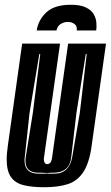

<svg xmlns="http://www.w3.org/2000/svg" viewBox="-20 -774 465 806"><path d="M277 -754Q317 -754 340 -743Q363 -732 373 -715Q383 -698 384.5 -679.5Q386 -661 384 -646H302Q305 -664 293 -673Q281 -682 265 -682Q249 -682 235 -673.5Q221 -665 217 -646H134Q141 -691 175 -722.5Q209 -754 277 -754ZM165 12Q113 12 78 3Q43 -6 25.5 -31.5Q8 -57 8 -106Q8 -119 9.5 -133Q11 -147 13 -163L73 -591H232L165 -115Q164 -111 164 -104Q164 -97 167 -92Q170 -85 178 -85Q186 -85 191.5 -91.5Q197 -98 199 -115L266 -591H425L365 -164Q355 -90 330 -52Q305 -14 264.5 -1Q224 12 165 12ZM141 -45H168Q174 -45 177 -46Q179 -45 184 -45H208Q240 -45 258.5 -63Q277 -81 283 -114L315 -300L344 -547H340L301 -301L279 -114Q272 -51 208 -49H194Q190 -48 184 -48H168L156 -49H141Q87 -49 87 -98Q87 -102 87 -106Q87 -110 88 -114L118 -301L149 -547H145L104 -300L84 -114Q83 -110 83 -107Q83 -104 83 -101Q83 -45 141 -45Z"/></svg>

Font: Alumni Sans Inline One
Style: Italic
Weight: 400
Italic angle: -8°
Designer: Robert E. Leuschke
Foundry: Robert E. Leuschke
Version: Version 1.100; ttfautohint (v1.8.3)